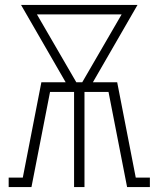

<svg xmlns="http://www.w3.org/2000/svg" viewBox="-20 -755 640 775"><path d="M15 0V-38H72L147 -423H245L65 -735H535L355 -423H453L528 -38H585V0H493L418 -384H321V0H279V-384H182L107 0ZM312 -423 471 -697H129L288 -423Z"/></svg>

Font: Iosevka Curly Slab XLtEx
Style: Regular
Weight: 200
Width: 7
Monospace: yes
Designer: Belleve Invis
Foundry: Belleve Invis
Version: Version 11.1.0; ttfautohint (v1.8.3)